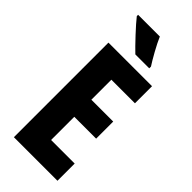

<svg xmlns="http://www.w3.org/2000/svg" viewBox="-293 -978 1025 1025"><g transform="rotate(45 219.5 -465.5)"><path d="M236 -931H72V-921C98 -887 178 -802 211 -771H316V-784C296 -814 253 -890 236 -931ZM394 0V-130H216V-305H381V-434H216V-585H394V-714H65V0Z"/></g></svg>

Font: Noto Sans Sinhala UI ExtraCondensed ExtraBold
Style: Regular
Weight: 800
Width: 2
Designer: Jelle Bosma - Monotype Design Team
Foundry: Monotype Imaging Inc.
Version: Version 2.006